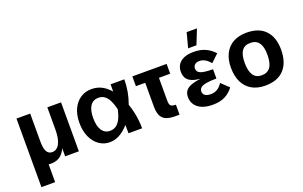

<svg xmlns="http://www.w3.org/2000/svg" viewBox="-102 -1181 2908 1842"><g transform="rotate(-20 1352.5 -260.5)"><path d="M60 -500H200V200H60ZM390 -126Q371 -55 330.5 -17.5Q290 20 225 20Q146 20 103 -35Q60 -90 60 -196V-500H200V-216Q200 -146 218 -113Q236 -80 273 -80Q322 -80 348.5 -130.5Q375 -181 375 -273L389 -208ZM375 -500H515V0H375Z M825 20Q766 20 717.5 -14Q669 -48 641 -109.5Q613 -171 613 -254Q613 -337 641.5 -396.5Q670 -456 719 -488Q768 -520 831 -520Q913 -520 977 -468.5Q1041 -417 1084 -331Q1121 -261 1141 -174.5Q1161 -88 1161 0H1022Q1022 -37 1020.5 -84Q1019 -131 1014.5 -180.5Q1010 -230 998 -274Q987 -315 970.5 -347.5Q954 -380 928 -399.5Q902 -419 865 -419Q811 -419 782 -376Q753 -333 753 -252Q753 -170 782.5 -126Q812 -82 865 -82Q911 -82 940.5 -111.5Q970 -141 986.5 -189Q1003 -237 1012 -292Q1019 -346 1020.5 -401.5Q1022 -457 1021 -500H1161Q1161 -439 1150.5 -379Q1140 -319 1120 -264Q1092 -184 1047 -119.5Q1002 -55 945.5 -17.5Q889 20 825 20Z M1243 -500H1593V-400H1243ZM1543 0H1491Q1410 0 1374 -37Q1338 -74 1338 -153V-500H1478V-167Q1478 -125 1493 -113.5Q1508 -102 1543 -102Z M2089 -80Q2055 -33 2004 -6.5Q1953 20 1877 20Q1812 20 1767 1Q1722 -18 1699 -52Q1676 -86 1676 -130Q1676 -166 1692.5 -191Q1709 -216 1747.5 -231.5Q1786 -247 1851 -255Q1788 -261 1754 -278.5Q1720 -296 1707.5 -323Q1695 -350 1695 -383Q1695 -423 1714.5 -454Q1734 -485 1774 -502.5Q1814 -520 1874 -520Q1945 -520 1996 -496Q2047 -472 2084 -430L2007 -357Q1978 -391 1951.5 -405Q1925 -419 1897 -419Q1866 -419 1849.5 -404Q1833 -389 1833 -364Q1833 -330 1868.5 -315Q1904 -300 1994 -300V-205Q1931 -205 1891 -198Q1851 -191 1833 -176Q1815 -161 1815 -137Q1815 -111 1835.5 -96.5Q1856 -82 1892 -82Q1931 -82 1960 -99.5Q1989 -117 2012 -153ZM1878 -721H1983L1923 -570H1838Z M2413 20Q2335 20 2278 -12Q2221 -44 2190.5 -105.5Q2160 -167 2160 -255Q2160 -338 2190.5 -397.5Q2221 -457 2278 -488.5Q2335 -520 2414 -520Q2540 -520 2606 -450Q2672 -380 2672 -255Q2672 -123 2606 -51.5Q2540 20 2413 20ZM2414 -85Q2474 -85 2503 -126.5Q2532 -168 2532 -253Q2532 -334 2503 -374.5Q2474 -415 2415 -415Q2357 -415 2328.5 -375.5Q2300 -336 2300 -253Q2300 -169 2328.5 -127Q2357 -85 2414 -85Z"/></g></svg>

Font: Moderustic SemiBold
Style: Regular
Weight: 600
Designer: Tural Alisoy
Foundry: TAFT Foundry
Version: Version 2.120